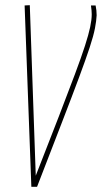

<svg xmlns="http://www.w3.org/2000/svg" viewBox="-20 -721 393 741"><path d="M123 0H101L75 -700L95 -701L118 -43Q171 -178 208 -274Q245 -370 269.5 -435.5Q294 -501 308 -544.5Q322 -588 328 -616.5Q334 -645 334 -666Q334 -680 331 -700H349Q353 -681 353 -662Q352 -641 346.5 -612Q341 -583 326 -537.5Q311 -492 285 -422Q259 -352 219 -248.5Q179 -145 123 0Z"/></svg>

Font: Georama Condensed Thin
Style: Italic
Weight: 100
Width: 3
Italic angle: -9°
Designer: Jean-Baptiste Levee
Foundry: Production Type
Version: Version 1.000